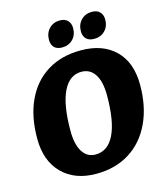

<svg xmlns="http://www.w3.org/2000/svg" viewBox="-124 -935 891 1040"><g transform="rotate(-15 321.5 -415.0)"><path d="M26 -255Q26 -378 68 -468Q110 -558 189 -607Q268 -656 377 -656Q500 -656 570 -587Q640 -518 640 -393Q640 -271 597 -179.5Q554 -88 474.5 -38Q395 12 287 12Q167 12 96.5 -59Q26 -130 26 -255ZM452 -384Q452 -461 425.5 -502Q399 -543 350 -543Q283 -543 247 -468.5Q211 -394 211 -249Q211 -173 237 -131.5Q263 -90 310 -90Q379 -90 415.5 -164Q452 -238 452 -384ZM226 -755Q226 -793 249.5 -817.5Q273 -842 310 -842Q338 -842 353.5 -826Q369 -810 369 -783Q369 -745 345.5 -721Q322 -697 285 -697Q256 -697 241 -712.5Q226 -728 226 -755ZM405 -755Q405 -793 428.5 -817.5Q452 -842 489 -842Q518 -842 533.5 -826Q549 -810 549 -783Q549 -745 525.5 -721Q502 -697 465 -697Q436 -697 420.5 -712.5Q405 -728 405 -755Z"/></g></svg>

Font: Alegreya SC ExtraBold
Style: Italic
Weight: 800
Italic angle: -7°
Designer: Juan Pablo del Peral
Foundry: Huerta Tipografica
Version: Version 2.007; ttfautohint (v1.6)